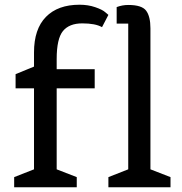

<svg xmlns="http://www.w3.org/2000/svg" viewBox="-20 -793 770 813"><path d="M305 0H40V-43L124 -76V-419H46V-479L124 -511V-571Q124 -670 174.5 -721.5Q225 -773 317 -773Q353 -773 383.5 -762.5Q414 -752 426 -741L439 -730L412 -678Q384 -694 328.5 -694Q273 -694 246.5 -661.5Q220 -629 220 -543V-500H381V-419H220V-76L305 -43ZM702 0H439V-43L523 -76V-693H474V-763Q498 -772 523 -772Q581 -772 599 -747.5Q617 -723 617 -673V-76L702 -43Z"/></svg>

Font: Belgrano
Style: Regular
Weight: 400
Designer: Daniel Hernandez
Foundry: Daniel Hernndez
Version: Version 1.003